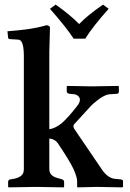

<svg xmlns="http://www.w3.org/2000/svg" viewBox="-20 -807 563 829"><path d="M348.1 -640.1H297.9Q269 -685.5 195.8 -769L220.2 -787.1Q282.7 -743.2 321.8 -703.1Q357.4 -740.7 424.8 -787.1L449.2 -769Q380.9 -692.9 348.1 -640.1ZM83 -77.1V-563Q83 -627.9 64 -634.8Q59.1 -636.2 53.2 -636.2L21 -638.2Q16.1 -639.6 15.1 -643.1L12.2 -671.9Q115.2 -679.7 171.4 -695.3Q176.8 -696.8 180.2 -698.2Q194.8 -696.8 195.8 -688Q195.8 -686 192.9 -583V-249Q221.2 -253.4 249 -277.3Q274.4 -299.8 313 -349.1Q336.9 -379.4 313.5 -395.5Q307.6 -398.9 301.8 -399.9L280.8 -401.9Q268.1 -404.3 268.1 -412.1V-434.1L272.9 -436Q273.9 -436 375 -434.1L490.2 -436L493.2 -434.1V-412.1Q493.2 -403.8 487.3 -402.3Q484.9 -401.9 482.9 -401.9L453.1 -399.9Q426.8 -397.9 382.8 -359.4Q377.9 -355 374 -351.1L298.8 -269Q293.9 -260.7 301.8 -249L418 -78.1Q441.4 -42 470.7 -35.6Q472.7 -35.2 474.1 -35.2L502.9 -32.2Q510.3 -30.3 511.2 -25.9V0L507.8 2Q506.8 2 398.9 0L314.9 2L313 0V-25.9Q312 -44.9 296.9 -78.1Q279.8 -114.3 229 -189.5Q215.8 -207 192.9 -209V-77.1Q192.9 -51.3 219.7 -41Q228 -38.1 242.2 -34.2L249 -32.2Q255.9 -29.3 256.8 -22.9V0L254.9 2Q253.9 2 136.2 0L17.1 2L15.1 0V-22.9Q16.6 -30.3 22.9 -32.2L35.2 -34.2Q77.1 -41 82 -65.9Q83 -71.8 83 -77.1Z"/></svg>

Font: Linux Libertine O
Style: Semibold
Weight: 700
Designer: Philipp H. Poll
Foundry: Philipp H. Poll
Version: Version 5.0.0